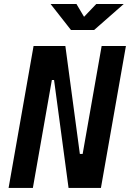

<svg xmlns="http://www.w3.org/2000/svg" viewBox="-20 -918 635 938"><path d="M314.9 0 244.1 -527.3H233.4L140.6 0H22L144 -693.4H299.3L370.1 -166H383.8L476.6 -693.4H595.2L473.1 0ZM326.7 -771.5 227.1 -898.4H353.5L390.6 -835.9L450.2 -898.4H584.5L439.9 -771.5Z"/></svg>

Font: CaskaydiaCove NFP SemiBold
Style: Italic
Weight: 600
Italic angle: -10°
Designer: Aaron Bell
Foundry: Saja Typeworks
Version: Version 2111.001; VTT 6.35;Nerd Fonts 3.1.1